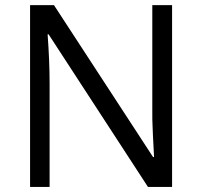

<svg xmlns="http://www.w3.org/2000/svg" viewBox="-20 -734 794 754"><path d="M655.8 0H561L170.9 -599.1H167Q174.8 -493.7 174.8 -405.8V0H98.1V-713.9H191.9L581.1 -117.2H585Q584 -130.4 580.6 -201.9Q577.1 -273.4 578.1 -304.2V-713.9H655.8Z"/></svg>

Font: f02293617
Style: Regular
Weight: 400
Foundry: Ascender Corporation
Version: Version 1.10